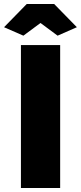

<svg xmlns="http://www.w3.org/2000/svg" viewBox="-43 -934 402 954"><path d="M-22.9 -798.8 89.8 -914.1H226.1L338.9 -798.8L243.2 -756.8L158.2 -819.8L73.2 -756.8ZM61 0V-710H255.9V0Z"/></svg>

Font: Rawline Black
Style: Regular
Weight: 900
Designer: Matt McInerney, Pablo Impallari, Rodrigo Fuenzalida
Foundry: Matt McInerney, Pablo Impallari, Rodrigo Fuenzalida
Version: Version 4.020;PS 004.020;hotconv 1.0.88;makeotf.lib2.5.64775